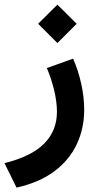

<svg xmlns="http://www.w3.org/2000/svg" viewBox="-53 -560 420 847"><path d="M115.2 -455.1 200.2 -539.6 285.2 -455.1 200.2 -370.1ZM269.5 -301.3Q292.5 -248.5 305.4 -190.2Q318.4 -131.8 318.4 -74.7Q318.4 5.4 286.4 74.7Q254.4 144 188.5 194.3Q122.6 244.6 20 267.6L-33.2 159.7Q85.4 130.4 141.8 73.5Q198.2 16.6 198.2 -66.9Q198.2 -110.8 185.8 -162.1Q173.3 -213.4 153.8 -259.8Z"/></svg>

Font: Vazir WOL
Style: Bold-WOL
Weight: 700
Designer: Saber Rastikerdar
Foundry: Saber Rastikerdar
Version: Version 30.00;August 23, 2021;FontCreator 13.0.0.2683 64-bit